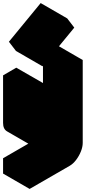

<svg xmlns="http://www.w3.org/2000/svg" viewBox="-63 -1041 603 1251"><path d="M217 -90Q182 -70 156 -85Q130 -100 130 -140V-450L217 -500V-190L390 -290V-600L476 -650V-110Q476 -84 464 -54Q452 -24 432.5 1.5Q413 27 390 40L130 190V90L390 -60V-290Q390 -264 378 -234Q366 -204 346 -178.5Q326 -153 303 -140ZM168 -669 375 -921 421 -861 214 -609ZM390 -290V-60L217 -160V-390ZM390 -60 130 90 -43 -10 217 -160ZM130 90V190L-43 90V-10ZM476 -650 390 -600 217 -700 303 -750ZM390 -600V-290L217 -390V-700ZM390 -290 217 -190 43 -290 217 -390ZM217 -500 130 -450 -43 -550 43 -600ZM375 -921 168 -669 -5 -769 202 -1021ZM168 -669 214 -609 41 -709 -5 -769ZM130 -450V-140Q130 -100 156 -85L-17 -185Q-43 -200 -43 -240V-550Z"/></svg>

Font: Nabla Normal
Style: Regular
Weight: 400
Designer: Arthur Reinders Folmer
Version: Version 1.000